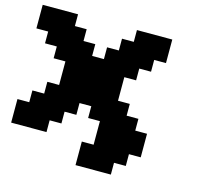

<svg xmlns="http://www.w3.org/2000/svg" viewBox="-108 -742 1027 984"><g transform="rotate(15 406.0 -250.0)"><path d="M375 125H562.5V62.5H625V0H687.5V-125H625V-187.5H562.5V-250H500V-375H562.5V-437.5H625V-500H687.5V-625H500V-562.5H437.5V-500H375V-437.5H312.5V-500H250V-562.5H187.5V-625H0V-500H62.5V-437.5H125V-375H187.5V-250H125V-187.5H62.5V-125H0V0H187.5V-62.5H250V-125H312.5V-187.5H375V-125H437.5V0H375Z"/></g></svg>

Font: Faithful 32x
Style: Semibold
Weight: 400
Foundry: Faithful Resource Pack
Version: Version 1.0; January 27, 2023